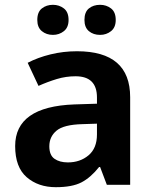

<svg xmlns="http://www.w3.org/2000/svg" viewBox="-20 -768 637 798"><path d="M383 -254V-209Q383 -152 348 -122.5Q313 -93 262 -93Q228 -93 206.5 -108Q185 -123 185 -160Q185 -200 215 -225Q245 -250 322 -252ZM300 -555Q243 -555 190 -542Q137 -529 95 -507L140 -411Q178 -428 216 -439.5Q254 -451 294 -451Q383 -451 383 -363V-337L289 -334Q43 -325 43 -161Q43 -73 91 -31.5Q139 10 212 10Q280 10 318.5 -10Q357 -30 392 -74H396L424 0H521V-364Q521 -555 300 -555ZM331 -685Q331 -654 349.5 -638.5Q368 -623 396 -623Q422 -623 441.5 -638.5Q461 -654 461 -685Q461 -718 441.5 -733Q422 -748 396 -748Q368 -748 349.5 -733Q331 -718 331 -685ZM135 -685Q135 -654 154 -638.5Q173 -623 200 -623Q226 -623 245.5 -638.5Q265 -654 265 -685Q265 -718 245.5 -733Q226 -748 200 -748Q173 -748 154 -733Q135 -718 135 -685Z"/></svg>

Font: Noto Sans UI
Style: Bold
Weight: 700
Designer: Monotype Design Team
Foundry: Monotype Imaging Inc.
Version: Version 1.901